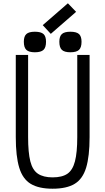

<svg xmlns="http://www.w3.org/2000/svg" viewBox="-20 -1134 640 1168"><path d="M300 14Q216 14 167 -15.5Q118 -45 97 -114Q76 -183 76 -300V-800H151V-300Q151 -206 164.5 -152.5Q178 -99 211 -77Q244 -55 300 -55Q358 -55 390 -77Q422 -99 436 -152.5Q450 -206 450 -300V-800H525V-300Q525 -183 504 -114Q483 -45 434 -15.5Q385 14 300 14ZM408 -816Q372 -816 356.5 -830.5Q341 -845 341 -880Q341 -913 356.5 -927Q372 -941 408 -941Q445 -941 460.5 -927Q476 -913 476 -880Q476 -845 460.5 -830.5Q445 -816 408 -816ZM192 -816Q156 -816 140.5 -830.5Q125 -845 125 -880Q125 -913 140.5 -927Q156 -941 192 -941Q229 -941 244.5 -927Q260 -913 260 -880Q260 -845 244.5 -830.5Q229 -816 192 -816ZM289 -928 240 -981 393 -1114 443 -1062Z"/></svg>

Font: Victor Mono
Style: Regular
Weight: 400
Monospace: yes
Designer: Rune Bjørnerås
Version: Version 1.561;gftools[0.9.30]